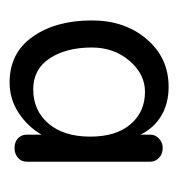

<svg xmlns="http://www.w3.org/2000/svg" viewBox="-6 -748 363 390"><g transform="rotate(90 175.0 -552.5)"><path d="M308 -677V-426Q308 -415 300 -408Q292 -401 280 -401Q268 -401 260.5 -408Q253 -415 253 -426V-456Q237 -428 209 -409.5Q181 -391 147 -391Q87 -391 54 -438Q21 -485 21 -558Q21 -625 59 -669.5Q97 -714 156 -714Q189 -714 214 -699.5Q239 -685 253 -657V-677Q253 -687 261 -694.5Q269 -702 280 -702Q292 -702 300 -694.5Q308 -687 308 -677ZM257 -555Q257 -607 232 -636.5Q207 -666 166 -666Q130 -666 103 -634.5Q76 -603 76 -558Q76 -506 98 -472.5Q120 -439 161 -439Q204 -439 230.5 -470Q257 -501 257 -555Z"/></g></svg>

Font: Quicksand
Style: Regular
Weight: 400
Designer: Andrew Paglinawan
Foundry: Andrew Paglinawan
Version: Version 3.000